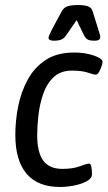

<svg xmlns="http://www.w3.org/2000/svg" viewBox="-20 -738 428 764"><path d="M219 6Q130 6 85.5 -47Q41 -100 41 -201Q41 -258 52.5 -315.5Q64 -373 90.5 -421.5Q117 -470 162 -499.5Q207 -529 275 -529Q304 -529 329.5 -523.5Q355 -518 371.5 -509.5Q388 -501 388 -492Q388 -486 384 -474Q380 -462 374 -451.5Q368 -441 361 -441Q353 -441 329.5 -449Q306 -457 266 -457Q221 -457 193.5 -431Q166 -405 152 -364.5Q138 -324 133 -280Q128 -236 128 -200Q128 -132 152 -99Q176 -66 228 -66Q271 -66 298 -76.5Q325 -87 335 -87Q342 -87 344 -71.5Q346 -56 346 -45Q346 -28 324.5 -16.5Q303 -5 273.5 0.5Q244 6 219 6ZM194 -576Q173 -576 173 -588Q173 -594 187 -621L225 -692Q234 -709 250.5 -713.5Q267 -718 290 -718Q313 -718 328.5 -713.5Q344 -709 349 -692L371 -621Q375 -609 377 -602Q379 -595 379 -590Q379 -576 356 -576Q337 -576 328.5 -581Q320 -586 313 -600L285 -658L245 -600Q236 -586 225 -581Q214 -576 194 -576Z"/></svg>

Font: Asap Condensed Condensed Regular
Style: Italic
Weight: 400
Width: 3
Italic angle: -6°
Designer: Pablo Cosgaya
Foundry: Omnibus-Type
Version: Version 3.001; ttfautohint (v1.8.4.7-5d5b)